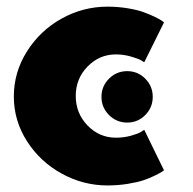

<svg xmlns="http://www.w3.org/2000/svg" viewBox="-20 -548 585 583"><path d="M311 -198.7Q288.1 -221.7 288.1 -253.9Q288.1 -286.1 311 -309.1Q334 -332 366.2 -332Q398.4 -332 421.1 -309.1Q443.8 -286.1 443.8 -253.9Q443.8 -221.7 421.1 -198.7Q398.4 -175.8 366.2 -175.8Q334 -175.8 311 -198.7ZM22 -254.9Q22 -328.6 61.8 -391.8Q101.6 -455.1 167 -491.5Q232.4 -527.8 306.2 -527.8Q337.9 -527.8 367.4 -522.9Q397 -518.1 416.3 -511Q435.5 -503.9 450.2 -496.8Q464.8 -489.7 471.7 -484.9L478 -480L418 -358.9Q414.1 -361.3 407.2 -365.5Q400.4 -369.6 377.9 -376.2Q355.5 -382.8 332 -382.8Q281.7 -382.8 245.8 -345.9Q210 -309.1 210 -256.8Q210 -204.1 245.8 -167Q281.7 -129.9 332 -129.9Q355.5 -129.9 377 -135.7Q398.4 -141.6 408.2 -147.5L418 -153.8L478 -30.8Q475.6 -28.8 470.9 -25.9Q466.3 -22.9 450.2 -14.9Q434.1 -6.8 415.8 -0.7Q397.5 5.4 367.7 10.3Q337.9 15.1 306.2 15.1Q232.9 15.1 167.5 -20.8Q102.1 -56.6 62 -119.1Q22 -181.6 22 -254.9Z"/></svg>

Font: Hussar Preview
Style: Bold
Weight: 700
Foundry: Cannot Into Space Fonts, PlusOne Fonts
Version: Version 2.29RC2 "Millennial"